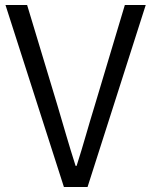

<svg xmlns="http://www.w3.org/2000/svg" viewBox="-20 -752 608 772"><path d="M237 0H332L566 -732H482L361 -328C334 -241 316 -172 288 -85H284C256 -172 237 -241 211 -328L89 -732H2Z"/></svg>

Font: ChiuKong Gothic CL Normal
Style: Regular
Weight: 350
Designer: Ryoko NISHIZUKA 西塚涼子 (kana, bopomofo & ideographs); Paul D. Hunt (Latin, Greek & Cyrillic); Sandoll Communications 산돌커뮤니
Foundry: Adobe
Version: Version 1.300